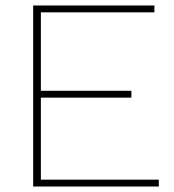

<svg xmlns="http://www.w3.org/2000/svg" viewBox="-20 -680 633 700"><path d="M101 0V-660H543V-635H129V-349H459V-324H129V-25H559V0Z"/></svg>

Font: Work Sans ExtraLight
Style: Regular
Weight: 200
Designer: Wei Huang
Foundry: Wei Huang
Version: Version 2.010; ttfautohint (v1.8.3)